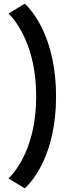

<svg xmlns="http://www.w3.org/2000/svg" viewBox="-20 -784 354 1024"><path d="M112 220.5C157 179.5 279 34.5 279 -270C279 -574.5 157 -724 112 -764L25.5 -712C69 -669 173 -533.5 173 -270C173 -7.5 69 125 25.5 168Z"/></svg>

Font: Anybody Medium
Style: Regular
Weight: 500
Designer: Tyler Finck
Foundry: Etcetera Type Company
Version: Version 1.110